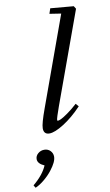

<svg xmlns="http://www.w3.org/2000/svg" viewBox="-223 -778 655 1148"><g transform="rotate(-10 104.0 -204.0)"><path d="M34.7 11.2Q0 11.2 0 -25.9Q0 -54.2 32.2 -142.1L228 -682.6L158.2 -693.4L168.9 -725.1L309.6 -712.9L320.3 -695.8L118.2 -139.6Q93.3 -70.8 93.3 -59.1Q93.3 -55.2 98.1 -55.2Q104 -55.2 117.4 -61.3Q130.9 -67.4 158.9 -87.2Q187 -106.9 219.2 -136.2L234.9 -118.2Q178.7 -59.1 122.8 -23.9Q66.9 11.2 34.7 11.2ZM-103.5 316.4 -113.3 300.3Q-50.8 248.5 -27.8 194.3Q-67.9 176.8 -67.9 149.4Q-67.9 129.4 -51.5 115.5Q-35.2 101.6 -13.7 101.6Q8.8 101.6 23.2 116.5Q37.6 131.3 37.6 152.3Q37.6 183.6 0.5 231Q-18.6 256.3 -48.1 281Q-77.6 305.7 -103.5 316.4Z"/></g></svg>

Font: Elstob 6pt Medium
Style: Italic
Weight: 500
Italic angle: -20°
Designer: Peter S. Baker
Version: Version 1.015